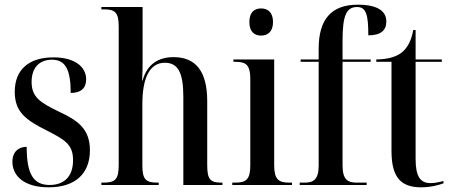

<svg xmlns="http://www.w3.org/2000/svg" viewBox="-20 -790 1932 820"><path d="M188 10C302 10 364 -49 364 -148C364 -240 312 -276 230 -314C152 -352 115 -375 115 -440C115 -504 151 -535 202 -535C258 -535 282 -495 282 -393C326 -393 348 -414 348 -451C348 -503 302 -545 208 -545C106 -545 43 -495 43 -398C43 -311 91 -277 181 -232C257 -193 292 -173 292 -106C292 -35 253 0 192 0C121 0 94 -49 94 -163C65 -163 33 -147 33 -99C33 -41 80 10 188 10Z M413 0H658V-10H653C603 -10 588 -23 588 -84V-345C588 -457 619 -522 684 -522C743 -522 763 -475 763 -375V0H930V-10H925C877 -10 865 -25 865 -86V-358C865 -487 815 -546 721 -546C657 -546 608 -516 589 -446H587C589 -484 589 -506 589 -532V-760H413V-750H425C472 -750 487 -736 487 -676V-86C487 -23 472 -10 420 -10H413Z M1095 -638C1123 -638 1146 -654 1146 -696C1146 -738 1123 -754 1095 -754C1067 -754 1045 -738 1045 -696C1045 -654 1067 -638 1095 -638ZM972 0H1227V-10H1216C1170 -10 1151 -23 1151 -85V-536H977V-526H986C1031 -526 1049 -512 1049 -453V-84C1049 -23 1031 -10 984 -10H972Z M1260 0H1546V-10H1505C1466 -10 1443 -21 1443 -84V-526H1563V-536H1443V-617C1443 -723 1459 -760 1505 -760C1544 -760 1553 -727 1553 -639C1607 -639 1630 -661 1630 -698C1630 -739 1598 -770 1508 -770C1391 -770 1341 -703 1341 -582V-536H1264V-526H1341V-83C1341 -21 1317 -10 1280 -10H1260Z M1779 10C1820 10 1855 0 1874 -7V-17C1851 -11 1835 -8 1819 -8C1775 -8 1755 -36 1755 -111V-526H1867V-536H1755V-662H1745C1737 -618 1721 -584 1692 -563C1668 -546 1635 -537 1587 -536V-526H1652V-145C1652 -29 1695 10 1779 10Z"/></svg>

Font: Noto Serif Display Condensed Medium
Style: Regular
Weight: 500
Width: 3
Designer: Monotype Design Team
Foundry: Monotype Imaging Inc.
Version: Version 2.009